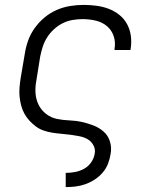

<svg xmlns="http://www.w3.org/2000/svg" viewBox="-20 -548 640 783"><path d="M248 215V157H249Q267 157 286 153.5Q305 150 322.5 140.5Q340 131 351.5 114.5Q363 98 366 80Q370 61 361 44.5Q352 28 337 19.5Q322 11 303.5 7.5Q285 4 266.5 1.5Q248 -1 229.5 -2.5Q211 -4 192.5 -7Q174 -10 157 -16Q140 -22 126 -32.5Q112 -43 100 -56Q88 -69 79.5 -84.5Q71 -100 66.5 -117Q62 -134 60 -152.5Q58 -171 59.5 -190Q61 -209 64 -228L81 -328Q85 -355 94.5 -382Q104 -409 121.5 -433.5Q139 -458 162 -477Q185 -496 211.5 -507.5Q238 -519 266 -523.5Q294 -528 321 -528Q347 -528 373.5 -524.5Q400 -521 423.5 -512Q447 -503 466.5 -487.5Q486 -472 498 -450Q510 -428 513.5 -402.5Q517 -377 513 -350L512 -344H447V-348Q452 -376 443.5 -401Q435 -426 415.5 -442Q396 -458 370 -464Q344 -470 317 -470Q297 -470 276 -466.5Q255 -463 236 -453.5Q217 -444 200.5 -429Q184 -414 172.5 -396Q161 -378 154.5 -358Q148 -338 144 -318L128 -218Q123 -192 125 -166.5Q127 -141 138 -119.5Q149 -98 168.5 -83Q188 -68 212.5 -63Q237 -58 263.5 -57Q290 -56 314.5 -50.5Q339 -45 362 -36Q385 -27 403 -11Q421 5 428.5 29.5Q436 54 431 80Q428 100 420.5 119.5Q413 139 399 155.5Q385 172 366.5 184Q348 196 328.5 203Q309 210 288.5 212.5Q268 215 249 215Z"/></svg>

Font: Iosevka Light Extended
Style: Italic
Weight: 300
Width: 7
Italic angle: -9°
Monospace: yes
Designer: Belleve Invis
Foundry: Belleve Invis
Version: Version 32.5.0; ttfautohint (v1.8.4)